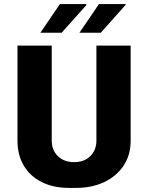

<svg xmlns="http://www.w3.org/2000/svg" viewBox="-20 -909 725 939"><path d="M318.5 10Q240.5 10 183.5 -18.8Q126.5 -47.5 96 -99.5Q65.5 -151.5 65.5 -220.5V-686H233V-221.5Q233 -174.5 263.2 -145.2Q293.5 -116 342.5 -116Q392 -116 421.8 -145.5Q451.5 -175 451.5 -221.5V-686H619V-220.5Q619 -151.5 584.8 -99.5Q550.5 -47.5 490.2 -18.8Q430 10 351.5 10ZM368.5 -749 464 -889H593.5L595 -886L473 -749ZM177.5 -749 273 -889H399.5L404 -886L281.5 -749Z"/></svg>

Font: Chivo Medium
Style: Regular
Weight: 500
Designer: Hector Gatti
Foundry: Omnibus-Type
Version: Version 2.002